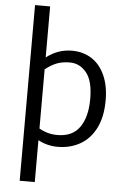

<svg xmlns="http://www.w3.org/2000/svg" viewBox="-66 -846 734 1128"><g transform="rotate(5 301.5 -282.0)"><path d="M556 -279Q556 -181 522.5 -114.5Q489 -48 430.5 -15Q372 18 298 18Q237 18 183 -11V236H94V-800H183V-499Q251 -552 334 -552Q400 -552 450 -520Q500 -488 528 -426Q556 -364 556 -279ZM465 -279Q465 -385 425.5 -433.5Q386 -482 328 -482Q285 -482 252.5 -470Q220 -458 183 -429V-80Q232 -51 291 -51Q380 -51 422.5 -112Q465 -173 465 -279Z"/></g></svg>

Font: Martel Sans
Style: Regular
Weight: 400
Designer: Dan Reynolds and Mathieu Réguer
Foundry: Dan Reynolds and Mathieu Réguer
Version: Version 1.002; ttfautohint (v1.1) -l 5 -r 5 -G 72 -x 0 -D la